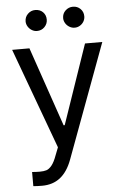

<svg xmlns="http://www.w3.org/2000/svg" viewBox="-61 -772 651 1015"><g transform="rotate(-5 264.5 -264.5)"><path d="M74.2 197.3V122.1Q91.8 124 115.2 124Q136.2 124 150.4 119.6Q164.6 115.2 178.7 97.9Q192.9 80.6 206.1 43.9L221.7 3.9L25.4 -530.3H117.2L261.7 -109.4H267.6L412.1 -530.3H503.9L279.3 76.2Q255.9 138.2 216.8 168.7Q177.7 199.2 121.1 199.2Q95.7 199.2 74.2 197.3ZM109.4 -673.8Q109.4 -697.3 126 -713.4Q142.6 -729.5 165 -729.5Q189.9 -729.5 205.8 -713.9Q221.7 -698.2 221.7 -673.8Q221.7 -651.4 205.6 -634.8Q189.5 -618.2 165 -618.2Q150.9 -618.2 137.9 -626Q125 -633.8 117.2 -646.7Q109.4 -659.7 109.4 -673.8ZM308.6 -673.8Q308.6 -697.8 325.4 -713.6Q342.3 -729.5 365.2 -729.5Q388.7 -729.5 404.8 -713.6Q420.9 -697.8 420.9 -673.8Q420.9 -659.2 413.6 -646.5Q406.2 -633.8 393.3 -626Q380.4 -618.2 365.2 -618.2Q350.6 -618.2 337.4 -626Q324.2 -633.8 316.4 -646.7Q308.6 -659.7 308.6 -673.8Z"/></g></svg>

Font: Pretendard JP
Style: Regular
Weight: 400
Designer: Base glyphs from Inter by Rasmus Andersson; Hangeul glyphs from Noto Sans CJK(Source Han Sans) by Jang Soo-young and Kan
Foundry: Kil Hyung-jin
Version: Version 1.309